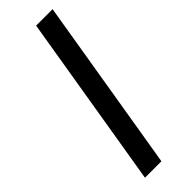

<svg xmlns="http://www.w3.org/2000/svg" viewBox="-247 -743 757 757"><g transform="rotate(-45 131.5 -364.0)"><path d="M252.9 -727.5 132.3 0H40.5L161.1 -727.5Z"/></g></svg>

Font: Inter 17pt
Style: Italic
Weight: 400
Italic angle: -9.3988°
Version: Version 4.001;git-66647c0bb